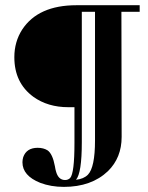

<svg xmlns="http://www.w3.org/2000/svg" viewBox="-20 -606 569 739"><path d="M225.6 113.3Q332 113.3 395.5 52.7Q448.2 1 448.2 -79.1L447.3 -560.5H517.6V-585.9H274.4Q127 -585.9 65.4 -492.2Q35.2 -445.3 35.2 -385.7Q35.2 -287.1 108.4 -233.4Q164.1 -193.4 243.2 -193.4H266.6V-55.7Q266.6 60.5 250 79.1Q242.2 86.9 230.5 86.9Q204.1 86.9 195.3 52.7Q193.4 46.9 191.4 34.2Q182.6 -13.7 163.1 -27.3Q147.5 -37.1 125 -37.1Q82 -37.1 69.3 -1Q66.4 8.8 66.4 18.6Q66.4 70.3 134.8 97.7Q175.8 113.3 225.6 113.3ZM345.7 -65.4Q345.7 38.1 318.4 66.4Q301.8 83 272.5 85.9Q294.9 60.5 294.9 -58.6V-560.5H345.7Z"/></svg>

Font: Abhaya Libre
Style: Bold
Weight: 700
Designer: Pushpananda Ekanayake, Sol Matas, Pathum Egodawatta
Foundry: Mooniak
Version: Version 1.050 ; ttfautohint (v1.6)